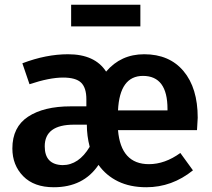

<svg xmlns="http://www.w3.org/2000/svg" viewBox="-20 -772 889 807"><path d="M595 15Q527 15 476.5 -9.5Q426 -34 394 -79Q331 15 206 15Q123 15 77.5 -31.5Q32 -78 32 -148Q32 -238 98 -281.5Q164 -325 277 -325H343V-355Q343 -403 321 -424.5Q299 -446 245 -446Q188 -446 104 -418L74 -506Q174 -544 266 -544Q379 -544 426 -471Q488 -544 586 -544Q692 -544 751.5 -473Q811 -402 811 -277L808 -225H476Q488 -82 606 -82Q673 -82 738 -129L791 -56Q703 15 595 15ZM684 -308V-314Q684 -453 581 -453Q483 -453 476 -308ZM243 -78Q311 -78 357 -155Q345 -201 345 -248H291Q168 -248 168 -157Q168 -80 243 -78ZM570 -661H279V-752H570Z"/></svg>

Font: Trujillo Medium
Style: Regular
Weight: 500
Designer: Fira Sans original fonts by bBox Type GmbH, Carrois Corporate GbR, & Edenspiekermann AG / Changes by Cristiano Sobral
Foundry: Fira Sans original fonts by bBox Type GmbH, Carrois Corporate GbR, & Edenspiekermann AG / Changes by Cristiano Sobral
Version: Version 4.301;October 17, 2021;FontCreator 14.0.0.2814 64-bi